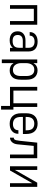

<svg xmlns="http://www.w3.org/2000/svg" viewBox="1406 -1960 720 3572"><g transform="rotate(90 1766.0 -174.0)"><path d="M75.2 -506.8H440.4V0H372.1V-443.4H143.6V0H75.2Z M889.6 -470.7Q937.5 -427.7 937.5 -344.7V0H871.1V-53.7Q848.6 -24.4 813.5 -8.8Q780.3 5.9 730.5 5.9Q650.4 5.9 606.4 -32.2Q562.5 -70.3 562.5 -142.6Q562.5 -210 607.4 -249Q652.3 -288.1 732.4 -288.1H869.1V-345.7Q869.1 -401.4 839.8 -428.7Q809.6 -457 754.9 -457Q702.1 -457 672.9 -433.6Q643.6 -410.2 643.6 -369.1V-366.2H577.1V-371.1Q577.1 -434.6 625 -474.6Q670.9 -513.7 753.9 -513.7Q841.8 -513.7 889.6 -470.7ZM838.9 -79.1Q869.1 -109.4 869.1 -171.9V-238.3H742.2Q630.9 -238.3 630.9 -143.6Q630.9 -48.8 741.2 -48.8Q808.6 -48.8 838.9 -79.1Z M1086.9 -506.8H1154.3V-435.5Q1174.8 -473.6 1209 -493.2Q1243.2 -512.7 1287.1 -512.7Q1366.2 -512.7 1414.1 -462.9Q1462.9 -412.1 1462.9 -305.7V-202.1Q1462.9 -92.8 1415 -43.9Q1367.2 5.9 1292 5.9Q1197.3 5.9 1154.3 -67.4V152.3H1086.9ZM1394.5 -206.1V-300.8Q1394.5 -452.1 1277.3 -452.1Q1216.8 -452.1 1185.5 -409.2Q1154.3 -366.2 1154.3 -295.9V-207Q1154.3 -141.6 1187.5 -97.7Q1219.7 -54.7 1281.2 -54.7Q1394.5 -54.7 1394.5 -206.1Z M1596.7 -506.8H1665V-63.5H1901.4V-506.8H1969.7V-63.5H2018.6V166H1950.2V0H1596.7Z M2155.3 -240.2V-210Q2155.3 -125 2190.4 -89.8Q2225.6 -54.7 2287.1 -54.7Q2341.8 -54.7 2372.1 -81.1Q2402.3 -107.4 2402.3 -153.3V-156.2H2468.8V-151.4Q2468.8 -80.1 2418.9 -37.1Q2368.2 5.9 2282.2 5.9Q2193.4 5.9 2140.6 -46.9Q2086.9 -100.6 2086.9 -211.9V-299.8Q2086.9 -408.2 2140.6 -461.9Q2192.4 -513.7 2280.3 -513.7Q2368.2 -513.7 2419.9 -461.9Q2472.7 -409.2 2472.7 -299.8V-240.2ZM2189.5 -418.9Q2155.3 -384.8 2155.3 -301.8V-291H2404.3V-308.6Q2404.3 -387.7 2371.1 -419.9Q2337.9 -452.1 2280.3 -452.1Q2222.7 -452.1 2189.5 -418.9Z M2633.8 -506.8H2922.9V0H2854.5V-441.4H2694.3L2665 -138.7Q2658.2 -73.2 2623.5 -36.6Q2588.9 0 2541 0V-70.3Q2558.6 -70.3 2569.8 -79.1Q2581.1 -87.9 2587.9 -112.3Q2594.7 -136.7 2599.6 -183.6Z M3073.2 -506.8H3141.6V-91.8L3378.9 -506.8H3457V0H3388.7V-415L3151.4 0H3073.2Z"/></g></svg>

Font: DINish
Style: Regular
Weight: 400
Designer: Bert Driehuis
Foundry: Playbeing
Version: Version 3.008; git-95204e4c-release